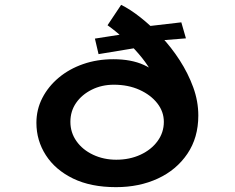

<svg xmlns="http://www.w3.org/2000/svg" viewBox="-20 -764 967 791"><path d="M458 7Q354 7 281 -28.5Q208 -64 169 -124.5Q130 -185 130 -258Q130 -313 154.5 -360.5Q179 -408 222 -444Q265 -480 322.5 -500Q380 -520 447 -520Q521 -520 572.5 -496.5Q624 -473 655 -434.5Q686 -396 698 -348L645 -335Q645 -369 633 -404.5Q621 -440 600.5 -474.5Q580 -509 551.5 -542Q523 -575 490.5 -605Q458 -635 423 -660L479 -744Q516 -726 559 -692Q602 -658 644 -613.5Q686 -569 720.5 -515.5Q755 -462 776 -404.5Q797 -347 797 -288Q797 -197 752 -130.5Q707 -64 630.5 -28.5Q554 7 458 7ZM459 -106Q514 -106 558.5 -126.5Q603 -147 629 -182.5Q655 -218 655 -262Q655 -304 628 -338.5Q601 -373 554.5 -394Q508 -415 449 -415Q399 -415 358 -394.5Q317 -374 293.5 -340Q270 -306 270 -262Q270 -218 295 -182.5Q320 -147 363.5 -126.5Q407 -106 459 -106ZM386 -541 371 -605 525 -629 581 -655 727 -672 746 -606 634 -597 592 -575Z"/></svg>

Font: Lexend Zetta SemiBold
Style: Regular
Weight: 600
Designer: Bonnie Shaver-Troup, Thomas Jockin
Foundry: Lexend
Version: Version 1.007